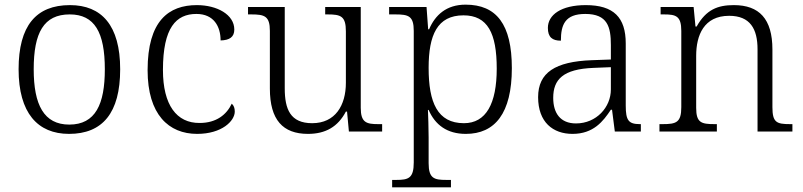

<svg xmlns="http://www.w3.org/2000/svg" viewBox="-20 -566 3456 826"><path d="M277 10C421 10 497 -80 497 -268C497 -457 417 -544 281 -544C135 -544 60 -455 60 -268C60 -80 142 10 277 10ZM278 -30C169 -30 125 -115 125 -268C125 -425 168 -504 280 -504C387 -504 431 -427 431 -268C431 -118 391 -30 278 -30Z M828 10C935 10 990 -46 990 -86C990 -101 986 -112 977 -120C955 -73 911 -37 839 -37C740 -36 681 -114 681 -265C681 -448 738 -506 825 -506C900 -506 929 -452 929 -392C968 -393 988 -407 988 -439C988 -503 914 -544 827 -544C706 -544 615 -477 615 -264C615 -73 706 10 828 10Z M1305 10C1381 10 1434 -21 1468 -86H1473L1481 0H1624V-32H1607C1556 -32 1532 -39 1532 -102V-536H1379V-504H1389C1446 -504 1468 -497 1468 -431V-210C1468 -112 1422 -36 1323 -36C1229 -36 1205 -96 1205 -186V-536H1047V-504H1061C1118 -504 1141 -497 1141 -433V-185C1141 -50 1197 10 1305 10Z M1667 240H1920V208H1900C1848 208 1824 202 1824 136V25C1824 -22 1822 -64 1821 -93H1824C1852 -29 1903 10 1984 10C2109 10 2182 -78 2182 -273C2182 -461 2116 -546 1983 -546C1900 -546 1852 -501 1826 -440H1822L1815 -536H1654V-504H1681C1738 -504 1760 -497 1760 -433V133C1760 201 1737 208 1685 208H1667ZM1976 -36C1862 -36 1824 -125 1824 -274C1824 -415 1861 -500 1974 -500C2078 -500 2117 -423 2117 -271C2117 -120 2071 -36 1976 -36Z M2443 10C2533 10 2575 -44 2608 -94H2613L2625 0H2737V-32H2733C2684 -32 2672 -48 2672 -112V-379C2672 -491 2620 -544 2500 -544C2394 -544 2337 -502 2337 -446C2337 -406 2356 -391 2393 -391C2393 -460 2411 -506 2498 -506C2594 -506 2608 -450 2608 -372V-310L2525 -307C2369 -301 2295 -254 2295 -148C2295 -40 2359 10 2443 10ZM2458 -35C2390 -35 2360 -80 2360 -145C2360 -224 2402 -269 2534 -274L2608 -277V-181C2608 -105 2546 -35 2458 -35Z M2817 0H3064V-32H3054C2997 -32 2975 -38 2975 -102V-326C2975 -414 3008 -498 3117 -498C3207 -498 3239 -442 3239 -354V0H3389V-32H3379C3321 -32 3303 -39 3303 -105V-353C3303 -485 3246 -544 3137 -544C3068 -544 3018 -525 2977 -452H2972L2964 -536H2822V-504H2837C2888 -504 2911 -497 2911 -433V-105C2911 -39 2889 -32 2831 -32H2817Z"/></svg>

Font: Noto Serif Telugu Light
Style: Regular
Weight: 300
Designer: Jelle Bosma - Monotype Design Team
Foundry: Monotype Imaging Inc.
Version: Version 2.005